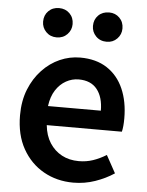

<svg xmlns="http://www.w3.org/2000/svg" viewBox="-56 -835 684 894"><g transform="rotate(5 286.5 -388.0)"><path d="M320 14Q243 14 181 -21Q119 -56 82.5 -121Q46 -186 46 -277Q46 -345 67.5 -398.5Q89 -452 125.5 -490.5Q162 -529 207.5 -549Q253 -569 302 -569Q377 -569 428 -535.5Q479 -502 505 -442.5Q531 -383 531 -305Q531 -286 529.5 -269.5Q528 -253 525 -242H174Q179 -193 201 -159Q223 -125 257.5 -106.5Q292 -88 337 -88Q372 -88 403 -98.5Q434 -109 465 -128L510 -46Q471 -20 422 -3Q373 14 320 14ZM172 -331H419Q419 -394 390 -430.5Q361 -467 304 -467Q273 -467 245 -451.5Q217 -436 197.5 -406Q178 -376 172 -331ZM184 -653Q154 -653 134.5 -673Q115 -693 115 -721Q115 -751 134.5 -770.5Q154 -790 184 -790Q214 -790 233.5 -770.5Q253 -751 253 -721Q253 -693 233.5 -673Q214 -653 184 -653ZM418 -653Q387 -653 367.5 -673Q348 -693 348 -721Q348 -751 367.5 -770.5Q387 -790 418 -790Q447 -790 466.5 -770.5Q486 -751 486 -721Q486 -693 466.5 -673Q447 -653 418 -653Z"/></g></svg>

Font: Noto Sans KR SemiBold
Style: Regular
Weight: 600
Designer: Ryoko NISHIZUKA  (kana, bopomofo & ideographs); Paul D. Hunt (Latin, Greek & Cyrillic); Sandoll Communications , Soo-you
Foundry: Adobe
Version: Version 2.004-H2;hotconv 1.0.118;makeotfexe 2.5.65603